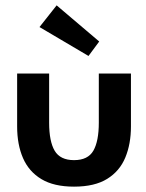

<svg xmlns="http://www.w3.org/2000/svg" viewBox="-20 -685 545 717"><path d="M256.5 12Q181.5 12 134.8 -16Q88 -44 66 -94.5Q44 -145 44 -213V-410.5H163.5V-227Q163.5 -157 184.2 -122Q205 -87 256.5 -87Q308.5 -87 328.8 -122.5Q349 -158 349 -227V-410.5H469V-213Q469 -147.5 448 -96.8Q427 -46 380.2 -17Q333.5 12 256.5 12ZM310.5 -476 127.5 -584 191.5 -665 350.5 -530Z"/></svg>

Font: Lucymar Sans SemiBold
Style: Regular
Weight: 600
Foundry: The League of Moveable Type (original font) / Main changes by Cristiano Sobral with portions from Mirco Monsees
Version: Version 2.001;August 30, 2020;FontCreator 13.0.0.2681 64-bit